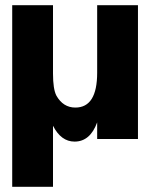

<svg xmlns="http://www.w3.org/2000/svg" viewBox="-20 -535 577 739"><path d="M27 184V-515H184V-252Q184 -192 197 -167Q223 -121 270 -121Q354 -121 354 -255V-515H511V0H354V-64Q327 10 267 10Q215 10 184 -51V184Z"/></svg>

Font: Almarai ExtraBold
Style: Regular
Weight: 800
Designer: Boutros International 2019
Foundry: Created by Boutros International 2019
Version: Version 1.10